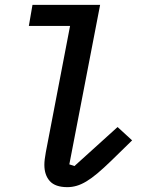

<svg xmlns="http://www.w3.org/2000/svg" viewBox="-20 -760 640 792"><path d="M258 12Q208 12 185.5 -13Q163 -38 163 -80Q163 -100 169 -132L269 -653H99L114 -740H393L266 -82L287 -75L465 -236L525 -181L439 -97Q407 -66 382 -45Q357 -24 336 -11.5Q315 1 296 6.5Q277 12 258 12Z"/></svg>

Font: IBM Plex Mono Medm
Style: Italic
Weight: 500
Italic angle: -9°
Monospace: yes
Designer: Mike Abbink, Paul van der Laan, Pieter van Rosmalen
Foundry: Bold Monday
Version: Version 2.3